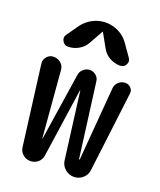

<svg xmlns="http://www.w3.org/2000/svg" viewBox="-141 -853 783 941"><g transform="rotate(20 250.0 -382.5)"><path d="M72.3 -50.8 18.6 -468.8Q16.6 -488.3 30.3 -503.9Q43.9 -519.5 64.5 -519.5Q86.9 -519.5 103 -505.4Q119.1 -491.2 120.1 -468.8L148.4 -126Q148.4 -125 149.4 -125Q150.4 -125 150.4 -126L204.1 -477.5Q207 -495.1 221.7 -507.3Q236.3 -519.5 253.9 -519.5Q271.5 -519.5 285.6 -507.8Q299.8 -496.1 301.8 -477.5L352.5 -90.8Q352.5 -89.8 354.5 -89.8Q356.4 -89.8 356.4 -90.8L387.7 -474.6Q389.6 -493.2 404.3 -506.3Q418.9 -519.5 438.5 -519.5Q456.1 -519.5 468.3 -506.3Q480.5 -493.2 476.6 -474.6L425.8 -60.5Q422.9 -34.2 403.3 -17.1Q383.8 0 357.4 0Q331.1 0 311 -17.6Q291 -35.2 288.1 -60.5L243.2 -408.2Q243.2 -409.2 242.2 -409.2Q241.2 -409.2 241.2 -408.2L189.5 -50.8Q186.5 -28.3 169.9 -14.2Q153.3 0 130.9 0Q108.4 0 91.8 -14.2Q75.2 -28.3 72.3 -50.8ZM367.2 -704.1 411.1 -641.6Q422.9 -626 414.1 -607.9Q405.3 -589.8 383.8 -589.8Q353.5 -589.8 327.6 -605Q301.8 -620.1 288.1 -646.5L249 -716.8Q249 -717.8 248 -717.8Q247.1 -717.8 247.1 -716.8L208 -646.5Q194.3 -620.1 168 -605Q141.6 -589.8 112.3 -589.8Q92.8 -589.8 83 -607.9Q73.2 -626 85 -641.6L128.9 -704.1Q150.4 -732.4 181.6 -748.5Q212.9 -764.6 248.5 -764.6Q284.2 -764.6 315.9 -748.5Q347.7 -732.4 367.2 -704.1Z"/></g></svg>

Font: Rounded-X Mgen+ 1mn medium
Style: Regular
Weight: 500
Designer: [Source Han Sans]
Ryoko NISHIZUKA  (kana & ideographs); Paul D. Hunt (Latin, Greek & Cyrillic); Wenlong ZHANG  (bopomofo
Version: Version 1.059.20150602